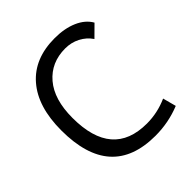

<svg xmlns="http://www.w3.org/2000/svg" viewBox="-195 -834 975 975"><g transform="rotate(-45 293.0 -346.5)"><path d="M363.8 9.8Q44.4 9.8 44.4 -347.7Q44.4 -517.1 124.8 -610.1Q205.1 -703.1 352.1 -703.1Q422.4 -703.1 474.6 -680.4Q526.9 -657.7 550.8 -615.7L491.7 -557.1Q468.3 -591.3 431.9 -609.9Q395.5 -628.4 353 -628.4Q251.5 -628.4 190.4 -556.6Q129.4 -484.9 129.4 -352.5Q129.4 -64.9 377 -64.9Q453.1 -64.9 524.4 -96.7L543.5 -24.9Q458 9.8 363.8 9.8Z"/></g></svg>

Font: Cascadia Code NF SemiLight
Style: Regular
Weight: 350
Monospace: yes
Designer: Aaron Bell
Foundry: Saja Typeworks
Version: Version 2404.023; ttfautohint (v1.8.4)